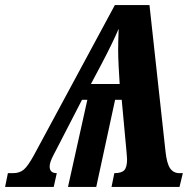

<svg xmlns="http://www.w3.org/2000/svg" viewBox="-52 -734 765 754"><path d="M-21 -54H-1Q25 -54 41.5 -68Q58 -82 82 -126L399 -714H535L598 -139Q603 -92 616 -73Q629 -54 653 -54H666L653 0H386L397 -54Q425 -54 436 -65.5Q447 -77 447 -109Q447 -116 445 -136L426 -342H400L326 0H215L291 -342H270L171 -150Q168 -144 159.5 -128Q151 -112 147 -100.5Q143 -89 143 -80Q143 -54 171 -54L159 0H-32ZM418 -404 414 -472Q412 -512 412 -537Q412 -567 414 -621Q391 -567 348 -485L305 -404Z"/></svg>

Font: Noto Serif CondExtraBold
Style: Italic
Weight: 800
Width: 3
Italic angle: -12°
Designer: Monotype Design Team
Foundry: Monotype Imaging Inc.
Version: Version 1.001